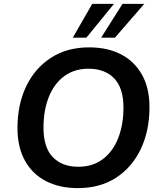

<svg xmlns="http://www.w3.org/2000/svg" viewBox="-20 -959 825 989"><path d="M381 10Q287 10 217 -26Q147 -62 108.5 -131.5Q70 -201 70 -299Q70 -420 114.5 -513.5Q159 -607 242 -661Q325 -715 439 -715Q534 -715 603.5 -679Q673 -643 711.5 -574Q750 -505 750 -407Q750 -286 705.5 -192Q661 -98 578.5 -44Q496 10 381 10ZM383 -100Q458 -100 510 -139.5Q562 -179 589 -248Q616 -317 616 -405Q616 -506 568 -555.5Q520 -605 436 -605Q362 -605 310 -566Q258 -527 231 -458.5Q204 -390 204 -301Q204 -199 252 -149.5Q300 -100 383 -100ZM355 -765 455 -939H567L425 -765ZM501 -765 611 -939H723L572 -765Z"/></svg>

Font: Nunito Sans
Style: Bold Italic
Weight: 700
Italic angle: -9°
Designer: Vernon Adams
Foundry: Vernon Adams
Version: Version 3.006; ttfautohint (v1.8.3)